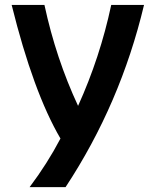

<svg xmlns="http://www.w3.org/2000/svg" viewBox="-20 -557 626 772"><path d="M26.9 -537.1H158.7Q205.1 -321.8 293.9 -131.3Q382.3 -326.2 427.2 -537.1H559.1Q464.4 -139.6 243.7 195.3H99.1Q170.4 100.6 223.1 0Q113.8 -186.5 26.9 -537.1Z"/></svg>

Font: Consola Mono
Style: Bold
Weight: 700
Monospace: yes
Designer: Wojciech Kalinowski "wmk69" (wmk69@o2.pl)
Foundry: Wojciech Kalinowski "wmk69" (wmk69@o2.pl)
Version: Version 2.1.0